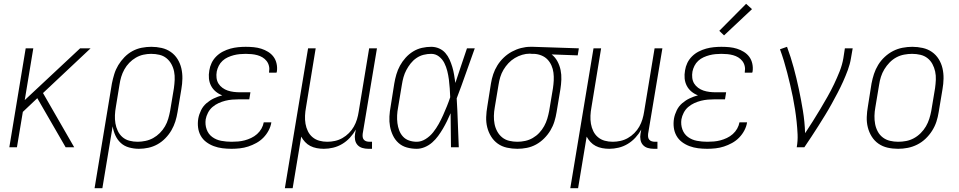

<svg xmlns="http://www.w3.org/2000/svg" viewBox="-20 -774 5040 1009"><path d="M29 0 115 -520H155L110 -248L401 -520H456L206 -285L370 0H325L217 -187L176 -258L100 -186L69 0Z M477 215 568 -335Q573 -360 580.5 -384.5Q588 -409 601.5 -431.5Q615 -454 634 -473.5Q653 -493 676 -505.5Q699 -518 724.5 -523Q750 -528 775 -528Q775 -528 775 -528Q775 -528 775 -528Q803 -528 829.5 -522Q856 -516 877.5 -501Q899 -486 913 -463.5Q927 -441 933 -415Q939 -389 938.5 -361Q938 -333 933 -305L913 -185Q909 -160 901.5 -136Q894 -112 881 -89.5Q868 -67 849 -47.5Q830 -28 807.5 -15.5Q785 -3 760 2.5Q735 8 710 8Q684 8 658.5 1Q633 -6 615 -22.5Q597 -39 586.5 -62Q576 -85 572 -110L518 215ZM703 -29Q723 -29 744.5 -33.5Q766 -38 785 -48.5Q804 -59 820 -75Q836 -91 847 -110Q858 -129 864 -149.5Q870 -170 874 -191L894 -311Q897 -333 898 -355Q899 -377 895 -397.5Q891 -418 881 -436.5Q871 -455 855 -468Q839 -481 818 -486Q797 -491 774 -491Q754 -491 733.5 -486.5Q713 -482 694 -471Q675 -460 659.5 -444Q644 -428 633.5 -409Q623 -390 617 -370Q611 -350 608 -329L589 -213Q585 -191 584 -169Q583 -147 586.5 -126Q590 -105 599 -86Q608 -67 623.5 -53.5Q639 -40 660 -34.5Q681 -29 703 -29Z M1197 8Q1172 8 1148.5 5Q1125 2 1103.5 -6Q1082 -14 1064 -27.5Q1046 -41 1035 -60.5Q1024 -80 1021 -103.5Q1018 -127 1022 -151Q1026 -173 1036.5 -194.5Q1047 -216 1065 -231.5Q1083 -247 1104 -257Q1125 -267 1148 -273Q1129 -280 1113.5 -293Q1098 -306 1089 -323.5Q1080 -341 1078 -361.5Q1076 -382 1080 -404Q1083 -424 1092 -443Q1101 -462 1116.5 -477.5Q1132 -493 1151.5 -503Q1171 -513 1191 -518.5Q1211 -524 1231.5 -526Q1252 -528 1271 -528Q1293 -528 1313.5 -526Q1334 -524 1353 -518Q1372 -512 1389 -501.5Q1406 -491 1417.5 -475.5Q1429 -460 1433.5 -439.5Q1438 -419 1435 -398Q1434 -397 1434 -395Q1434 -393 1433 -392H1394Q1394 -393 1394 -394Q1394 -395 1394 -396Q1397 -412 1393.5 -427Q1390 -442 1381 -453.5Q1372 -465 1359.5 -472.5Q1347 -480 1332.5 -484Q1318 -488 1302.5 -489.5Q1287 -491 1271 -491Q1256 -491 1240 -489.5Q1224 -488 1208.5 -484Q1193 -480 1177.5 -473Q1162 -466 1149.5 -454.5Q1137 -443 1129.5 -428Q1122 -413 1119 -398Q1116 -381 1118 -364.5Q1120 -348 1128 -335Q1136 -322 1149 -312.5Q1162 -303 1177 -298Q1192 -293 1208.5 -291Q1225 -289 1242 -289H1296L1290 -252H1235Q1218 -252 1200 -250.5Q1182 -249 1164 -244.5Q1146 -240 1128.5 -232Q1111 -224 1096.5 -211.5Q1082 -199 1073 -181.5Q1064 -164 1061 -147Q1057 -119 1066 -94Q1075 -69 1095.5 -54Q1116 -39 1142.5 -34Q1169 -29 1197 -29Q1214 -29 1231.5 -30.5Q1249 -32 1266 -36.5Q1283 -41 1300 -49Q1317 -57 1331 -69.5Q1345 -82 1354 -98Q1363 -114 1366 -131H1406Q1403 -110 1392 -89Q1381 -68 1364.5 -51Q1348 -34 1327 -22.5Q1306 -11 1284.5 -4Q1263 3 1240.5 5.5Q1218 8 1197 8Z M1477 215 1599 -520H1639L1588 -209Q1584 -188 1583 -166Q1582 -144 1585.5 -123.5Q1589 -103 1598 -84.5Q1607 -66 1622.5 -53Q1638 -40 1658 -34.5Q1678 -29 1700 -29Q1720 -29 1740.5 -33.5Q1761 -38 1779.5 -48.5Q1798 -59 1813.5 -74.5Q1829 -90 1839.5 -108.5Q1850 -127 1856 -147Q1862 -167 1865 -187L1920 -520H1961L1886 -71Q1885 -62 1886 -54Q1887 -46 1892 -40Q1897 -34 1905 -31.5Q1913 -29 1922 -29H1935V8H1916Q1899 8 1884 3.5Q1869 -1 1859 -12Q1849 -23 1846 -39Q1843 -55 1846 -71L1850 -93Q1837 -70 1819 -50.5Q1801 -31 1778.5 -17.5Q1756 -4 1731 2Q1706 8 1682 8Q1663 8 1644.5 4.5Q1626 1 1610.5 -7Q1595 -15 1583 -28Q1571 -41 1563 -56L1518 215Z M2170 8Q2143 8 2118 1Q2093 -6 2074.5 -22.5Q2056 -39 2045 -62Q2034 -85 2029.5 -110Q2025 -135 2026.5 -162Q2028 -189 2033 -215L2052 -335Q2056 -359 2063 -383Q2070 -407 2082 -429Q2094 -451 2111.5 -470.5Q2129 -490 2151 -503.5Q2173 -517 2197.5 -522.5Q2222 -528 2246 -528Q2268 -528 2287.5 -519.5Q2307 -511 2320.5 -495.5Q2334 -480 2342.5 -461Q2351 -442 2357 -422Q2363 -402 2366.5 -380.5Q2370 -359 2373 -338Q2388 -384 2403.5 -429.5Q2419 -475 2434 -520H2475Q2451 -454 2428 -388Q2405 -322 2380 -257Q2384 -193 2386 -128.5Q2388 -64 2391 0H2350Q2349 -45 2349 -89.5Q2349 -134 2348 -179Q2339 -158 2329 -137.5Q2319 -117 2307.5 -97.5Q2296 -78 2282.5 -59.5Q2269 -41 2251.5 -25.5Q2234 -10 2212.5 -1Q2191 8 2170 8ZM2170 -29Q2194 -29 2217 -43.5Q2240 -58 2256.5 -79Q2273 -100 2285.5 -122.5Q2298 -145 2308.5 -168.5Q2319 -192 2328.5 -215.5Q2338 -239 2346 -263Q2345 -286 2343.5 -309.5Q2342 -333 2339 -356Q2336 -379 2330.5 -401Q2325 -423 2315 -443Q2305 -463 2287 -477Q2269 -491 2246 -491Q2226 -491 2206 -486Q2186 -481 2168.5 -469Q2151 -457 2138 -440.5Q2125 -424 2115.5 -406Q2106 -388 2100.5 -368.5Q2095 -349 2092 -329L2072 -209Q2068 -189 2067 -168Q2066 -147 2068.5 -127Q2071 -107 2078 -88.5Q2085 -70 2098 -56Q2111 -42 2130 -35.5Q2149 -29 2170 -29Z M2699 8Q2671 8 2644 2Q2617 -4 2596 -19Q2575 -34 2561 -56.5Q2547 -79 2540.5 -105Q2534 -131 2535 -159Q2536 -187 2541 -215L2560 -335Q2564 -360 2572 -384Q2580 -408 2594 -430.5Q2608 -453 2627.5 -471.5Q2647 -490 2670 -502.5Q2693 -515 2718 -521.5Q2743 -528 2767 -528Q2771 -528 2774.5 -528Q2778 -528 2781 -528L3022 -520L3016 -483L2879 -488Q2898 -473 2909.5 -451.5Q2921 -430 2926 -406Q2931 -382 2930 -356Q2929 -330 2925 -305L2905 -185Q2901 -160 2893.5 -135.5Q2886 -111 2872.5 -88.5Q2859 -66 2839.5 -46.5Q2820 -27 2797 -14.5Q2774 -2 2749 3Q2724 8 2699 8Q2699 8 2699 8Q2699 8 2699 8ZM2699 -29Q2719 -29 2740 -33.5Q2761 -38 2780 -49Q2799 -60 2814 -76Q2829 -92 2839.5 -111Q2850 -130 2856 -150Q2862 -170 2866 -191L2886 -311Q2889 -331 2890 -351.5Q2891 -372 2888.5 -392Q2886 -412 2878 -430Q2870 -448 2857 -461.5Q2844 -475 2825.5 -482.5Q2807 -490 2787 -491H2775Q2772 -491 2769.5 -491.5Q2767 -492 2764 -492Q2744 -492 2724 -486Q2704 -480 2685.5 -469Q2667 -458 2652 -442Q2637 -426 2626 -407.5Q2615 -389 2609 -369Q2603 -349 2600 -329L2580 -209Q2576 -187 2575.5 -165Q2575 -143 2579 -122.5Q2583 -102 2593 -83.5Q2603 -65 2619 -52Q2635 -39 2656 -34Q2677 -29 2699 -29Z M2977 215 3099 -520H3139L3088 -209Q3084 -188 3083 -166Q3082 -144 3085.5 -123.5Q3089 -103 3098 -84.5Q3107 -66 3122.5 -53Q3138 -40 3158 -34.5Q3178 -29 3200 -29Q3220 -29 3240.5 -33.5Q3261 -38 3279.5 -48.5Q3298 -59 3313.5 -74.5Q3329 -90 3339.5 -108.5Q3350 -127 3356 -147Q3362 -167 3365 -187L3420 -520H3461L3386 -71Q3385 -62 3386 -54Q3387 -46 3392 -40Q3397 -34 3405 -31.5Q3413 -29 3422 -29H3435V8H3416Q3399 8 3384 3.5Q3369 -1 3359 -12Q3349 -23 3346 -39Q3343 -55 3346 -71L3350 -93Q3337 -70 3319 -50.5Q3301 -31 3278.5 -17.5Q3256 -4 3231 2Q3206 8 3182 8Q3163 8 3144.5 4.5Q3126 1 3110.5 -7Q3095 -15 3083 -28Q3071 -41 3063 -56L3018 215Z M3697 8Q3672 8 3648.5 5Q3625 2 3603.5 -6Q3582 -14 3564 -27.5Q3546 -41 3535 -60.5Q3524 -80 3521 -103.5Q3518 -127 3522 -151Q3526 -173 3536.5 -194.5Q3547 -216 3565 -231.5Q3583 -247 3604 -257Q3625 -267 3648 -273Q3629 -280 3613.5 -293Q3598 -306 3589 -323.5Q3580 -341 3578 -361.5Q3576 -382 3580 -404Q3583 -424 3592 -443Q3601 -462 3616.5 -477.5Q3632 -493 3651.5 -503Q3671 -513 3691 -518.5Q3711 -524 3731.5 -526Q3752 -528 3771 -528Q3793 -528 3813.5 -526Q3834 -524 3853 -518Q3872 -512 3889 -501.5Q3906 -491 3917.5 -475.5Q3929 -460 3933.5 -439.5Q3938 -419 3935 -398Q3934 -397 3934 -395Q3934 -393 3933 -392H3894Q3894 -393 3894 -394Q3894 -395 3894 -396Q3897 -412 3893.5 -427Q3890 -442 3881 -453.5Q3872 -465 3859.5 -472.5Q3847 -480 3832.5 -484Q3818 -488 3802.5 -489.5Q3787 -491 3771 -491Q3756 -491 3740 -489.5Q3724 -488 3708.5 -484Q3693 -480 3677.5 -473Q3662 -466 3649.5 -454.5Q3637 -443 3629.5 -428Q3622 -413 3619 -398Q3616 -381 3618 -364.5Q3620 -348 3628 -335Q3636 -322 3649 -312.5Q3662 -303 3677 -298Q3692 -293 3708.5 -291Q3725 -289 3742 -289H3796L3790 -252H3735Q3718 -252 3700 -250.5Q3682 -249 3664 -244.5Q3646 -240 3628.5 -232Q3611 -224 3596.5 -211.5Q3582 -199 3573 -181.5Q3564 -164 3561 -147Q3557 -119 3566 -94Q3575 -69 3595.5 -54Q3616 -39 3642.5 -34Q3669 -29 3697 -29Q3714 -29 3731.5 -30.5Q3749 -32 3766 -36.5Q3783 -41 3800 -49Q3817 -57 3831 -69.5Q3845 -82 3854 -98Q3863 -114 3866 -131H3906Q3903 -110 3892 -89Q3881 -68 3864.5 -51Q3848 -34 3827 -22.5Q3806 -11 3784.5 -4Q3763 3 3740.5 5.5Q3718 8 3697 8ZM3785 -588 3760 -612 3901 -754 3932 -726Z M4167 0Q4173 -34 4171.5 -67.5Q4170 -101 4166.5 -134Q4163 -167 4158 -199.5Q4153 -232 4146.5 -264.5Q4140 -297 4132.5 -328.5Q4125 -360 4117 -391.5Q4109 -423 4099.5 -454Q4090 -485 4079 -515L4116 -528Q4136 -474 4151 -418.5Q4166 -363 4178 -306.5Q4190 -250 4199.5 -192Q4209 -134 4211 -74Q4232 -106 4252 -137.5Q4272 -169 4291 -201Q4310 -233 4328.5 -265.5Q4347 -298 4363 -331.5Q4379 -365 4392.5 -399Q4406 -433 4412 -468L4420 -520H4461L4452 -468Q4447 -437 4435.5 -406Q4424 -375 4410.5 -345Q4397 -315 4381.5 -285.5Q4366 -256 4350 -227Q4334 -198 4316.5 -169.5Q4299 -141 4281 -112.5Q4263 -84 4244.5 -56Q4226 -28 4207 0Z M4700 8Q4671 8 4644.5 2Q4618 -4 4596.5 -19Q4575 -34 4561 -56.5Q4547 -79 4540.5 -105Q4534 -131 4535 -159Q4536 -187 4541 -215L4560 -335Q4565 -361 4573 -385.5Q4581 -410 4595 -433Q4609 -456 4629.5 -475Q4650 -494 4673.5 -506Q4697 -518 4723 -523Q4749 -528 4774 -528Q4802 -528 4829 -522Q4856 -516 4877.5 -501Q4899 -486 4913 -463.5Q4927 -441 4933 -415Q4939 -389 4938.5 -361Q4938 -333 4933 -305L4913 -185Q4909 -159 4901 -134.5Q4893 -110 4878.5 -87Q4864 -64 4844 -45Q4824 -26 4800 -14Q4776 -2 4750.5 3Q4725 8 4700 8ZM4700 -29Q4721 -29 4742 -33Q4763 -37 4782.5 -47.5Q4802 -58 4818.5 -74.5Q4835 -91 4846 -110Q4857 -129 4863.5 -149.5Q4870 -170 4874 -191L4894 -311Q4897 -333 4898 -355Q4899 -377 4894.5 -398Q4890 -419 4880 -437.5Q4870 -456 4854 -468.5Q4838 -481 4817 -486Q4796 -491 4773 -491Q4753 -491 4731.5 -487Q4710 -483 4690.5 -472.5Q4671 -462 4655 -445.5Q4639 -429 4627.5 -410Q4616 -391 4609.5 -370.5Q4603 -350 4600 -329L4580 -209Q4576 -187 4575.5 -165Q4575 -143 4579 -122Q4583 -101 4593 -82.5Q4603 -64 4619.5 -51.5Q4636 -39 4657 -34Q4678 -29 4700 -29Z"/></svg>

Font: Iosevka SS04 XLt Obl
Style: Regular
Weight: 200
Italic angle: -9°
Monospace: yes
Designer: Belleve Invis
Foundry: Belleve Invis
Version: Version 19.0.0; ttfautohint (v1.8.4)